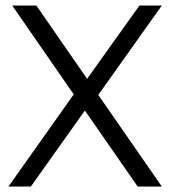

<svg xmlns="http://www.w3.org/2000/svg" viewBox="-20 -684 627 704"><path d="M491.3 -663.7 299.4 -395 113.3 -663.7H24.8L250.3 -337.9L11 0H93.1L291.2 -278.7L484.8 0H573.3L340.4 -336L573.3 -663.7Z"/></svg>

Font: Diatome Awesome Regular
Style: Regular
Weight: 400
Designer: 15.100.17
Foundry: 15.100.17
Version: Version 1.008;Fontself Maker 3.5.8